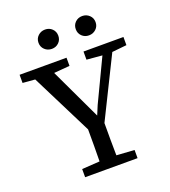

<svg xmlns="http://www.w3.org/2000/svg" viewBox="-153 -973 961 1084"><g transform="rotate(-20 327.5 -430.5)"><path d="M21 -621V-670H303V-621L208 -613L354 -304L377 -359L498 -613L405 -621V-670H645V-621L557 -612L378 -250Q378 -198 378 -150.5Q378 -103 379 -56L486 -49V0H171V-49L278 -56Q279 -101 279 -148.5Q279 -196 279 -248L95 -615ZM243 -745Q218 -745 200.5 -761.5Q183 -778 183 -803Q183 -828 200.5 -844.5Q218 -861 243 -861Q268 -861 285 -844.5Q302 -828 302 -803Q302 -778 285 -761.5Q268 -745 243 -745ZM466 -745Q441 -745 424 -761.5Q407 -778 407 -803Q407 -828 424 -844.5Q441 -861 466 -861Q491 -861 508.5 -844.5Q526 -828 526 -803Q526 -778 508.5 -761.5Q491 -745 466 -745Z"/></g></svg>

Font: Source Serif 4 SmText
Style: Regular
Weight: 400
Designer: Frank Grießhammer
Foundry: Adobe
Version: Version 4.005;hotconv 1.1.0;makeotfexe 2.6.0